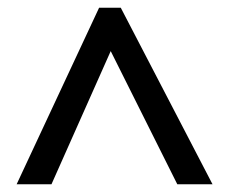

<svg xmlns="http://www.w3.org/2000/svg" viewBox="-20 -739 592 496"><path d="M23 -263 236 -719H292L529 -263H438L266 -607L113 -263Z"/></svg>

Font: Noto Sans Adlam Unjoined Medium
Style: Regular
Weight: 500
Version: Version 3.001